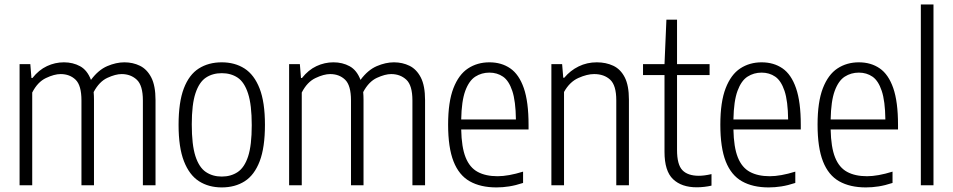

<svg xmlns="http://www.w3.org/2000/svg" viewBox="-20 -828 4258 858"><path d="M67.5 0V-541.5H115.5L120.5 -479.5H125Q153.5 -515.5 189.8 -532.5Q226 -549.5 265.5 -549.5Q306 -549.5 338 -532Q370 -514.5 386.5 -471Q419.5 -515.5 459.2 -532.5Q499 -549.5 536 -549.5Q574 -549.5 605.5 -534Q637 -518.5 656 -481.8Q675 -445 675 -380.5V0H618.5V-379Q618.5 -446.5 591.2 -471.8Q564 -497 523.5 -497Q496.5 -497 460 -480.2Q423.5 -463.5 398.5 -416.5Q400 -400.5 400 -382V0H344V-379Q344 -446.5 317.8 -471.8Q291.5 -497 251 -497Q222.5 -497 185.2 -479.2Q148 -461.5 124 -414.5V0Z M971 9.5Q912.5 9.5 869.2 -18.2Q826 -46 802 -107.5Q778 -169 778 -270Q778 -371.5 801.5 -433Q825 -494.5 868.5 -522Q912 -549.5 971 -549.5Q1029.5 -549.5 1072.8 -521.8Q1116 -494 1140 -432.8Q1164 -371.5 1164 -270.5Q1164 -169 1140.5 -107.5Q1117 -46 1073.8 -18.2Q1030.5 9.5 971 9.5ZM971 -39Q1012 -39 1042.2 -59.2Q1072.5 -79.5 1088.8 -129.2Q1105 -179 1105 -268.5Q1105 -359.5 1088.5 -410.2Q1072 -461 1042 -481Q1012 -501 971 -501Q930 -501 900 -481Q870 -461 853.5 -411.2Q837 -361.5 837 -272Q837 -181 853.2 -130.5Q869.5 -80 899.8 -59.5Q930 -39 971 -39Z M1272 0V-541.5H1320L1325 -479.5H1329.5Q1358 -515.5 1394.2 -532.5Q1430.5 -549.5 1470 -549.5Q1510.5 -549.5 1542.5 -532Q1574.5 -514.5 1591 -471Q1624 -515.5 1663.8 -532.5Q1703.5 -549.5 1740.5 -549.5Q1778.5 -549.5 1810 -534Q1841.5 -518.5 1860.5 -481.8Q1879.5 -445 1879.5 -380.5V0H1823V-379Q1823 -446.5 1795.8 -471.8Q1768.5 -497 1728 -497Q1701 -497 1664.5 -480.2Q1628 -463.5 1603 -416.5Q1604.5 -400.5 1604.5 -382V0H1548.5V-379Q1548.5 -446.5 1522.2 -471.8Q1496 -497 1455.5 -497Q1427 -497 1389.8 -479.2Q1352.5 -461.5 1328.5 -414.5V0Z M2198.5 9.5Q2127.5 9.5 2079.2 -17.8Q2031 -45 2006.8 -106.5Q1982.5 -168 1982.5 -271Q1982.5 -372.5 2006.2 -433.8Q2030 -495 2071.5 -522.2Q2113 -549.5 2167 -549.5Q2221 -549.5 2260.2 -522.5Q2299.5 -495.5 2320.8 -434.2Q2342 -373 2342 -270.5V-249.5H2041Q2042.5 -170 2060.8 -124.5Q2079 -79 2114.8 -59.8Q2150.5 -40.5 2203.5 -40.5Q2251.5 -40.5 2317.5 -61V-10.5Q2284 0.5 2255.2 5Q2226.5 9.5 2198.5 9.5ZM2167 -503.5Q2132 -503.5 2104 -485.5Q2076 -467.5 2059.2 -422Q2042.5 -376.5 2041 -294H2285.5Q2284.5 -376.5 2269.2 -422Q2254 -467.5 2227.8 -485.5Q2201.5 -503.5 2167 -503.5Z M2444 0V-541.5H2492L2497 -480.5H2501.5Q2528.5 -513 2565.8 -531.2Q2603 -549.5 2647 -549.5Q2688 -549.5 2720.5 -534.2Q2753 -519 2771.8 -482.5Q2790.5 -446 2790.5 -383V0H2734V-380Q2734 -446.5 2706.8 -471.8Q2679.5 -497 2635 -497Q2603.5 -497 2564.5 -479.5Q2525.5 -462 2500.5 -417V0Z M3093.5 9Q3026 9 2987.8 -27.2Q2949.5 -63.5 2949.5 -149.5V-492.5H2853.5V-541.5H2949.5L2958 -740H3005.5V-541.5H3151V-492.5H3005.5V-157.5Q3005.5 -92.5 3029.5 -67.5Q3053.5 -42.5 3103 -42.5Q3127.5 -42.5 3159.5 -50V1.5Q3145 5 3127.2 7Q3109.5 9 3093.5 9Z M3415 9.5Q3344 9.5 3295.8 -17.8Q3247.5 -45 3223.2 -106.5Q3199 -168 3199 -271Q3199 -372.5 3222.8 -433.8Q3246.5 -495 3288 -522.2Q3329.5 -549.5 3383.5 -549.5Q3437.5 -549.5 3476.8 -522.5Q3516 -495.5 3537.2 -434.2Q3558.5 -373 3558.5 -270.5V-249.5H3257.5Q3259 -170 3277.2 -124.5Q3295.5 -79 3331.2 -59.8Q3367 -40.5 3420 -40.5Q3468 -40.5 3534 -61V-10.5Q3500.5 0.5 3471.8 5Q3443 9.5 3415 9.5ZM3383.5 -503.5Q3348.5 -503.5 3320.5 -485.5Q3292.5 -467.5 3275.8 -422Q3259 -376.5 3257.5 -294H3502Q3501 -376.5 3485.8 -422Q3470.5 -467.5 3444.2 -485.5Q3418 -503.5 3383.5 -503.5Z M3849.5 9.5Q3778.5 9.5 3730.2 -17.8Q3682 -45 3657.8 -106.5Q3633.5 -168 3633.5 -271Q3633.5 -372.5 3657.2 -433.8Q3681 -495 3722.5 -522.2Q3764 -549.5 3818 -549.5Q3872 -549.5 3911.2 -522.5Q3950.5 -495.5 3971.8 -434.2Q3993 -373 3993 -270.5V-249.5H3692Q3693.5 -170 3711.8 -124.5Q3730 -79 3765.8 -59.8Q3801.5 -40.5 3854.5 -40.5Q3902.5 -40.5 3968.5 -61V-10.5Q3935 0.5 3906.2 5Q3877.5 9.5 3849.5 9.5ZM3818 -503.5Q3783 -503.5 3755 -485.5Q3727 -467.5 3710.2 -422Q3693.5 -376.5 3692 -294H3936.5Q3935.5 -376.5 3920.2 -422Q3905 -467.5 3878.8 -485.5Q3852.5 -503.5 3818 -503.5Z M4095 0V-808H4151.5V0Z"/></svg>

Font: Encode Sans Condensed Condensed Light
Style: Regular
Weight: 300
Width: 3
Designer: Multiple Designers
Foundry: Impallari Type
Version: Version 3.000; ttfautohint (v1.8.3) -l 8 -r 50 -G 200 -x 14 